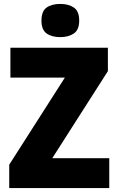

<svg xmlns="http://www.w3.org/2000/svg" viewBox="-20 -1008 600 977"><path d="M536 -51H27V-170L310 -613H33V-765H529V-646L246 -203H536ZM287 -988Q329 -988 356 -969.5Q383 -951 383 -903Q383 -856 355.5 -837.5Q328 -819 287 -819Q244 -819 217.5 -837.5Q191 -856 191 -903Q191 -951 217 -969.5Q243 -988 287 -988Z"/></svg>

Font: Noto Sans Tamil UI SemiCondensed Black
Style: Regular
Weight: 900
Width: 4
Designer: Jelle Bosma - Monotype Design Team
Foundry: Monotype Imaging Inc.
Version: Version 2.004; ttfautohint (v1.8.4.7-5d5b)